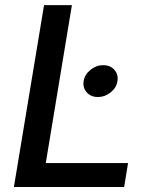

<svg xmlns="http://www.w3.org/2000/svg" viewBox="-20 -748 607 768"><path d="M35.6 0 156.2 -727.5H267.6L163.1 -95.7H492.2L476.6 0ZM371.6 -359.9Q343.8 -359.9 327.1 -378.4Q310.5 -397 314.5 -423.3Q318.8 -450.2 342 -468.8Q365.2 -487.3 392.6 -487.3Q420.9 -487.3 437.5 -468.8Q454.1 -450.2 449.7 -423.3Q445.8 -397 422.6 -378.4Q399.4 -359.9 371.6 -359.9Z"/></svg>

Font: Inter Medium
Style: Italic
Weight: 500
Italic angle: -9.3988°
Designer: Rasmus Andersson
Foundry: rsms
Version: Version 4.001;git-66647c0bb